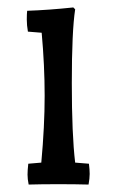

<svg xmlns="http://www.w3.org/2000/svg" viewBox="-20 -495 303 516"><path d="M91 -58Q100 -156 100 -237.5Q100 -319 92 -407L55 -410Q52 -427 52 -442.5Q52 -458 53 -466Q111 -468 177 -475L182 -470Q173 -411 173 -272Q173 -133 182 -58L219 -55Q221 -39 221 -27.5Q221 -16 218 1Q183 0 137 0Q91 0 57 1Q54 -14 54 -25.5Q54 -37 56 -55Z"/></svg>

Font: Port Lligat Slab
Style: Regular
Weight: 400
Designer: Dario Muhafara, Eduardo Rodriguez Tunni
Foundry: Tipo
Version: Version 1.002